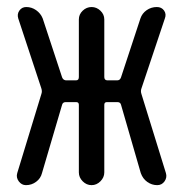

<svg xmlns="http://www.w3.org/2000/svg" viewBox="-20 -540 540 560"><path d="M55.7 0Q43 0 34.7 -11.2Q26.4 -22.5 30.3 -35.2L100.6 -265.6Q103.5 -273.4 100.6 -282.2L33.2 -486.3Q29.3 -499 36.6 -509.3Q43.9 -519.5 56.6 -519.5Q72.3 -519.5 85.4 -510.3Q98.6 -501 104.5 -486.3L161.1 -314.5Q164.1 -306.6 171.9 -305.7H202.1Q210 -305.7 210 -315.4V-483.4Q210 -498 221.2 -508.8Q232.4 -519.5 247.1 -519.5Q261.7 -519.5 272.9 -508.8Q284.2 -498 284.2 -483.4V-315.4Q284.2 -306.6 292 -305.7H322.3Q330.1 -305.7 333 -314.5L389.6 -486.3Q394.5 -501 407.7 -510.3Q420.9 -519.5 437.5 -519.5Q451.2 -519.5 458.5 -509.3Q465.8 -499 460.9 -486.3L392.6 -282.2Q389.6 -274.4 392.6 -265.6L463.9 -35.2Q467.8 -22.5 460 -11.2Q452.1 0 438.5 0Q422.9 0 409.7 -9.3Q396.5 -18.6 390.6 -35.2L333 -234.4Q331.1 -242.2 322.3 -242.2H292Q284.2 -242.2 284.2 -234.4V-37.1Q284.2 -22.5 272.9 -11.2Q261.7 0 247.1 0Q232.4 0 221.2 -11.2Q210 -22.5 210 -37.1V-234.4Q210 -242.2 202.1 -242.2H171.9Q163.1 -242.2 161.1 -234.4L102.5 -35.2Q98.6 -19.5 85.4 -9.8Q72.3 0 55.7 0Z"/></svg>

Font: Rounded Mgen+ 1mn regular
Style: Regular
Weight: 400
Designer: [Source Han Sans]
Ryoko NISHIZUKA  (kana & ideographs); Paul D. Hunt (Latin, Greek & Cyrillic); Wenlong ZHANG  (bopomofo
Version: Version 1.059.20150602